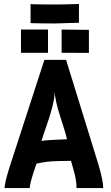

<svg xmlns="http://www.w3.org/2000/svg" viewBox="-20 -949 558 969"><path d="M378.4 -928.7V-834H370.1Q271 -830.6 257.8 -830.6Q192.9 -830.6 143.1 -832L134.3 -832.5V-928.7L143.6 -927.7Q190.9 -926.3 276.4 -926.3Q292.5 -926.3 326.2 -927.5Q359.9 -928.7 370.1 -928.7ZM291 -799.8 428.7 -798.3V-682.1L291 -682.6ZM85.9 -799.8H222.2V-682.6H85.9ZM317.9 -246.1Q314 -269 285.4 -356.7Q256.8 -444.3 256.3 -487.3Q254.9 -450.7 243.2 -405.8Q231.4 -360.8 213.1 -309.1Q194.8 -257.3 189.5 -237.3Q202.6 -240.2 224.1 -241.7Q245.6 -243.2 275.9 -244.4Q306.2 -245.6 317.9 -246.1ZM204.1 -647H313.5L476.6 -119.1Q501 -36.6 501 0H366.2Q366.2 -38.6 354 -81.5L338.4 -137.2Q327.1 -137.2 304.4 -136.7Q281.7 -136.2 272.5 -136Q263.2 -135.7 246.1 -135Q229 -134.3 218.3 -132.8Q207.5 -131.3 192.9 -128.9Q178.2 -126.5 164.1 -123L149.4 -79.1Q131.8 -24.9 129.9 0H2.9Q5.4 -34.7 29.3 -108.9Z"/></svg>

Font: Fantasque Sans Mono
Style: Bold
Weight: 700
Monospace: yes
Designer: Jany Belluz
Version: Version 1.8.0 ; ttfautohint (v1.8.2)